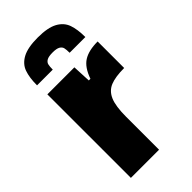

<svg xmlns="http://www.w3.org/2000/svg" viewBox="-225 -771 829 829"><g transform="rotate(-45 189.5 -356.5)"><path d="M46 -510H211L215 -426H225Q243 -478 274.5 -498Q306 -518 361 -518V-356Q307 -356 276.5 -343.5Q246 -331 232 -298Q218 -265 218 -201V0H46ZM337 -569H241Q241 -588 238.5 -598.5Q236 -609 225 -615.5Q214 -622 190 -622Q165 -622 154 -615.5Q143 -609 140.5 -598.5Q138 -588 138 -569H42Q42 -616 53 -647Q64 -678 96.5 -695.5Q129 -713 190 -713Q251 -713 283 -695.5Q315 -678 326 -647Q337 -616 337 -569Z"/></g></svg>

Font: Saira Semi Condensed ExtraBold
Style: Regular
Weight: 800
Width: 4
Designer: Hector Gatti with collaboration of the Omnibus-Type team
Foundry: Omnibus-Type
Version: Version 1.001; ttfautohint (v1.8)